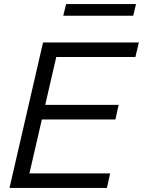

<svg xmlns="http://www.w3.org/2000/svg" viewBox="-20 -930 707 950"><path d="M27 0 193 -720H275L109 0ZM69 0 85 -72H525L509 0ZM147 -339 163 -411H567L551 -339ZM218 -648 235 -720H667L650 -648ZM293 -852 307 -910H653L639 -852Z"/></svg>

Font: Instrument Sans
Style: Italic
Weight: 400
Italic angle: -13°
Designer: Rodrigo Fuenzalida
Foundry: fragTYPE
Version: Version 1.000;gftools[0.9.28]